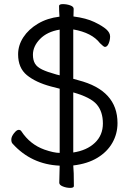

<svg xmlns="http://www.w3.org/2000/svg" viewBox="-20 -790 640 933"><path d="M336 -341V-49Q402 -59 441 -96Q480 -133 480 -190Q480 -247 450.5 -282Q421 -317 336 -341ZM270 -646Q209 -636 174.5 -600.5Q140 -565 140 -524Q140 -498 150 -481Q160 -464 185 -452Q210 -440 254 -428L270 -424ZM268 98 270 15Q132 9 41 -92Q35 -98 35 -112Q35 -126 48 -142.5Q61 -159 70.5 -159Q80 -159 84 -152Q126 -88 196 -63Q242 -47 270 -47V-359L227 -370Q153 -390 110.5 -425Q68 -460 68 -526Q68 -570 93.5 -609Q119 -648 164.5 -675Q210 -702 269 -709Q267 -739 267 -761Q267 -770 285.5 -770Q304 -770 321 -764Q338 -758 338 -747L337 -710Q399 -702 438.5 -683Q478 -664 496.5 -647.5Q515 -631 515 -613Q515 -595 508 -578.5Q501 -562 490 -562Q484 -562 466 -580Q427 -631 336 -647V-407L361 -400Q551 -351 551 -192Q551 -140 526 -96Q501 -52 453 -23Q405 6 336 14Q339 41 339 114Q339 123 321 123Q303 123 285.5 116Q268 109 268 98Z"/></svg>

Font: LXGW WenKai
Style: Regular
Weight: 400
Designer: LXGW / Fontworks Inc.
Foundry: LXGW / Fontworks Inc.
Version: Version 1.520; June 14, 2025